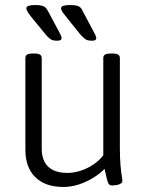

<svg xmlns="http://www.w3.org/2000/svg" viewBox="-20 -738 597 764"><path d="M232 6Q160 6 120.5 -33Q81 -72 81 -142V-507Q81 -516 87.5 -520.5Q94 -525 110 -525H117Q133 -525 139.5 -520.5Q146 -516 146 -507V-147Q146 -99 172 -74.5Q198 -50 248 -50Q274 -50 300.5 -58.5Q327 -67 351 -83Q375 -99 391 -120V-507Q391 -516 397.5 -520.5Q404 -525 421 -525H427Q444 -525 450.5 -520.5Q457 -516 457 -507V-150Q457 -108 459.5 -80.5Q462 -53 464.5 -38Q467 -23 467 -17Q467 -13 463 -9.5Q459 -6 453 -4Q447 -2 440 -1Q433 0 427 0Q418 0 413.5 -5Q409 -10 405.5 -25Q402 -40 396 -66Q378 -47 351 -30.5Q324 -14 293.5 -4Q263 6 232 6ZM347 -576Q338 -576 330.5 -577.5Q323 -579 317 -584Q311 -589 302 -598L252 -660Q238 -677 230.5 -687.5Q223 -698 223 -705Q223 -712 232.5 -715Q242 -718 259 -718Q276 -718 285.5 -715.5Q295 -713 300.5 -707.5Q306 -702 310 -692L351 -615Q357 -604 360 -597.5Q363 -591 363 -586Q363 -581 359 -578.5Q355 -576 347 -576ZM208 -576Q199 -576 192 -577.5Q185 -579 178.5 -584Q172 -589 164 -598L113 -660Q99 -677 92 -687.5Q85 -698 85 -705Q85 -712 94 -715Q103 -718 120 -718Q137 -718 146.5 -715.5Q156 -713 161.5 -707.5Q167 -702 172 -692L213 -615Q219 -604 222 -597.5Q225 -591 225 -586Q225 -581 220.5 -578.5Q216 -576 208 -576Z"/></svg>

Font: Asap Light
Style: Regular
Weight: 300
Designer: Pablo Cosgaya
Foundry: Omnibus-Type
Version: Version 3.001